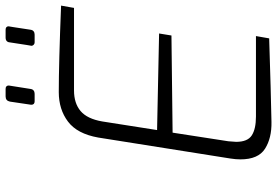

<svg xmlns="http://www.w3.org/2000/svg" viewBox="-168 -790 965 668"><g transform="rotate(-90 314.0 -456.5)"><path d="M93 -102Q93 -118 96 -137L169 -597Q182 -670 224.5 -702Q267 -734 327 -734Q426 -734 628 -726L620 -681H333Q288 -681 261 -658Q234 -635 225 -583L195 -392L531 -385L524 -342L186 -338L156 -144Q154 -124 154 -117Q154 -77 176.5 -62.5Q199 -48 242 -48H522L514 -2Q328 4 223 6Q167 7 130 -16.5Q93 -40 93 -102ZM283 -830 294 -904Q297 -919 312 -919H338Q350 -919 350 -908L338 -832Q337 -825 332.5 -821.5Q328 -818 321 -818H295Q283 -818 283 -830ZM488 -830Q488 -824 500 -904Q501 -919 517 -919H544Q556 -919 556 -908Q556 -912 544 -832Q543 -825 538.5 -821.5Q534 -818 527 -818H500Q495 -818 491.5 -821.5Q488 -825 488 -830Z"/></g></svg>

Font: Exo Light
Style: Italic
Weight: 300
Italic angle: -9°
Designer: Natanael Gama
Foundry: Natanael Gama
Version: Version 1.500; ttfautohint (v1.6)